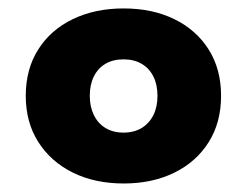

<svg xmlns="http://www.w3.org/2000/svg" viewBox="-20 -752 580 451"><path d="M270.4 -321Q203.2 -321 151.4 -346.4Q99.7 -371.9 70.1 -418.2Q40.5 -464.5 40.5 -526.9Q40.5 -589.7 69.8 -635.8Q99 -682 151.1 -707.1Q203.2 -732.2 270.4 -732.2Q337.7 -732.2 389.3 -707.1Q440.9 -682 470.1 -635.8Q499.3 -589.7 499.3 -526.9Q499.3 -464.2 470.1 -417.9Q440.9 -371.6 389.3 -346.3Q337.7 -321 270.4 -321ZM270.4 -440.5Q294.6 -440.5 312.6 -451.3Q330.5 -462.1 340.2 -481.4Q349.9 -500.6 349.9 -526.9Q349.9 -553.3 340.2 -572.5Q330.5 -591.7 312.6 -602.2Q294.6 -612.6 270.4 -612.6Q245.5 -612.6 227.8 -602.2Q210.1 -591.7 200.5 -572.5Q190.9 -553.3 190.9 -526.9Q190.9 -501.3 200.5 -481.7Q210.1 -462.1 227.8 -451.3Q245.5 -440.5 270.4 -440.5Z"/></svg>

Font: TikTok Sans Light
Style: Regular
Weight: 300
Version: Version 4.000